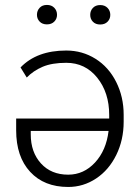

<svg xmlns="http://www.w3.org/2000/svg" viewBox="-20 -741 555 771"><path d="M246.1 -538.1Q310.5 -538.1 363.5 -504.9Q416.5 -471.7 446.5 -411.9Q476.6 -352.1 476.6 -279.8V-252.4Q476.6 -179.2 447 -118.9Q417.5 -58.6 366.2 -24.4Q314.9 9.8 253.9 9.8Q157.2 9.8 101.1 -51Q44.9 -111.8 44.9 -217.8V-265.1H418.5V-279.3Q418.5 -369.1 370.4 -429Q322.3 -488.8 246.1 -488.8Q188.5 -488.8 150.9 -472.7Q113.3 -456.5 87.4 -429.7L62.5 -470.2Q127.9 -538.1 246.1 -538.1ZM253.9 -39.6Q316.4 -39.6 361.6 -88.4Q406.7 -137.2 416 -215.3H103.5V-201.2Q103.5 -129.9 144.5 -84.7Q185.5 -39.6 253.9 -39.6ZM128.4 -681.6Q128.4 -698.2 139.2 -709.7Q149.9 -721.2 168.5 -721.2Q187 -721.2 198 -709.7Q209 -698.2 209 -681.6Q209 -665.5 198 -654.3Q187 -643.1 168.5 -643.1Q149.9 -643.1 139.2 -654.3Q128.4 -665.5 128.4 -681.6ZM342.3 -681.2Q342.3 -697.8 353 -709.2Q363.8 -720.7 382.3 -720.7Q400.9 -720.7 411.9 -709.2Q422.9 -697.8 422.9 -681.2Q422.9 -665 411.9 -653.8Q400.9 -642.6 382.3 -642.6Q363.8 -642.6 353 -653.8Q342.3 -665 342.3 -681.2Z"/></svg>

Font: Roboto-Light
Style: Regular
Weight: 300
Designer: Google
Version: Version 2.137; 2017